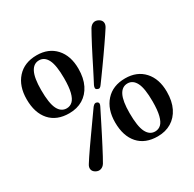

<svg xmlns="http://www.w3.org/2000/svg" viewBox="-159 -883 1078 1067"><g transform="rotate(-30 380.0 -350.0)"><path d="M202 -713.5Q277.5 -713.5 322 -664.8Q366.5 -616 366.5 -533Q366.5 -473 345.5 -430.5Q324.5 -388 287 -365.5Q249.5 -343 199.5 -343Q119.5 -343 75.8 -392.2Q32 -441.5 32 -528.5Q32 -612.5 77.2 -663Q122.5 -713.5 202 -713.5ZM271 -526.5Q271 -609.5 252.5 -646Q234 -682.5 199.5 -682.5Q164 -682.5 145.8 -646.2Q127.5 -610 127.5 -533.5Q127.5 -448 146.2 -411Q165 -374 200.5 -374Q222.5 -374 238.2 -388.8Q254 -403.5 262.5 -437Q271 -470.5 271 -526.5ZM427.5 -392.5Q420.5 -382.5 414.2 -380.2Q408 -378 399.5 -382.5Q391.5 -386.5 391.2 -393.5Q391 -400.5 395.5 -410.5Q403.5 -426 415.2 -448.5Q427 -471 440.5 -498Q454 -525 468.2 -553Q482.5 -581 496.2 -607.5Q510 -634 522 -656Q534 -678 542 -692Q552.5 -708.5 567.5 -713.2Q582.5 -718 599.5 -708.5Q615.5 -699.5 618.2 -685Q621 -670.5 610.5 -654Q603 -642 589.5 -622Q576 -602 559 -577.2Q542 -552.5 523.5 -526.2Q505 -500 487 -474.8Q469 -449.5 453.5 -428.2Q438 -407 427.5 -392.5ZM334 -307.5Q342 -317 348.5 -319.5Q355 -322 363 -318Q371 -313.5 371.2 -306.2Q371.5 -299 366 -289Q358.5 -274 347 -251.2Q335.5 -228.5 322 -201.5Q308.5 -174.5 294 -146.2Q279.5 -118 265.8 -91.5Q252 -65 240.2 -43Q228.5 -21 220 -7Q210 8.5 194.8 13.2Q179.5 18 163 9Q147 0 144 -14.5Q141 -29 151.5 -45Q159 -57.5 172.5 -77.5Q186 -97.5 203 -122.2Q220 -147 238.8 -173.2Q257.5 -199.5 275.5 -225Q293.5 -250.5 308.8 -272Q324 -293.5 334 -307.5ZM563.5 -356.5Q639 -356.5 683.5 -307.8Q728 -259 728 -176Q728 -116 707 -73.5Q686 -31 648.5 -8.5Q611 14 561 14Q481 14 437.2 -35.2Q393.5 -84.5 393.5 -171.5Q393.5 -255.5 438.8 -306Q484 -356.5 563.5 -356.5ZM632.5 -169.5Q632.5 -252.5 614 -289Q595.5 -325.5 561 -325.5Q525.5 -325.5 507.2 -289.2Q489 -253 489 -176.5Q489 -91 507.8 -54Q526.5 -17 562 -17Q584 -17 599.8 -31.8Q615.5 -46.5 624 -80Q632.5 -113.5 632.5 -169.5Z"/></g></svg>

Font: Fraunces Medium
Style: Regular
Weight: 500
Version: Version 1.000;[b76b70a41]